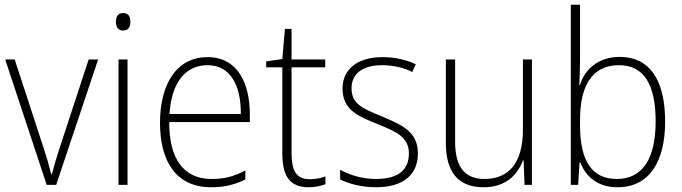

<svg xmlns="http://www.w3.org/2000/svg" viewBox="-20 -780 2879 810"><path d="M177 0H217L394 -529H354L232 -157C218 -115 208 -80 199 -45H196C187 -82 177 -117 163 -159L42 -529H2Z M499 -725C477 -725 469 -709 469 -688C469 -667 478 -651 499 -651C521 -651 530 -666 530 -688C530 -709 523 -725 499 -725ZM518 -529H480V0H518Z M856 -539C722 -539 655 -421 655 -262C655 -99 723 10 871 10C928 10 971 -1 1015 -23V-61C963 -34 926 -25 872 -25C755 -25 693 -110 694 -265H1034V-297C1034 -431 981 -539 856 -539ZM856 -505C953 -505 997 -418 996 -299H695C704 -435 764 -505 856 -505Z M1287 -24C1228 -24 1210 -62 1210 -135V-496H1352V-529H1210V-658H1182L1171 -531L1103 -521V-496H1171V-133C1171 -39 1201 10 1282 10C1312 10 1334 4 1353 -3V-36C1335 -29 1313 -24 1287 -24Z M1743 -133C1743 -227 1672 -254 1591 -289C1513 -321 1463 -340 1463 -407C1463 -471 1512 -505 1592 -505C1638 -505 1686 -494 1719 -476L1734 -509C1696 -527 1648 -539 1593 -539C1488 -539 1425 -487 1425 -407C1425 -317 1489 -290 1574 -256C1653 -224 1705 -201 1705 -133C1705 -65 1663 -25 1566 -25C1511 -25 1458 -40 1415 -64V-23C1449 -6 1502 10 1566 10C1683 10 1743 -44 1743 -133Z M2224 -529H2186V-232C2186 -91 2125 -25 2024 -25C1943 -25 1900 -73 1900 -182V-529H1861V-176C1861 -53 1914 10 2020 10C2115 10 2164 -44 2186 -103H2189L2193 0H2224Z M2427 -520V-760H2388V0H2419L2425 -95H2428C2452 -33 2503 10 2585 10C2720 10 2786 -99 2786 -267C2786 -446 2719 -540 2594 -540C2508 -540 2448 -491 2427 -422H2424C2425 -448 2427 -490 2427 -520ZM2591 -505C2696 -505 2746 -425 2746 -268C2746 -108 2689 -25 2582 -25C2478 -25 2427 -100 2427 -251V-274C2427 -417 2477 -505 2591 -505Z"/></svg>

Font: Noto Sans Thai Looped SemiCondensed ExtraLight
Style: Regular
Weight: 200
Width: 4
Designer: Sasikarn Vongin, Ben Mitchell
Foundry: The Fontpad Ltd
Version: Version 1.001